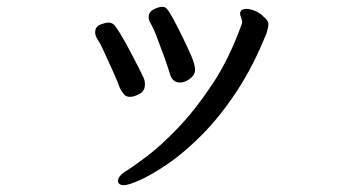

<svg xmlns="http://www.w3.org/2000/svg" viewBox="-20 -495 1040 563"><path d="M490 -436Q518 -383 541 -331Q552 -304 552 -290Q552 -276 537.5 -264.5Q523 -253 508 -253Q485 -253 478 -279Q467 -316 443 -378Q433 -406 422 -426Q416 -435 416 -445Q416 -461 432 -468Q446 -475 455 -475Q464 -475 468.5 -470Q473 -465 477 -459Q478 -457 490 -436ZM688 -422Q690 -426 690 -431.5Q690 -437 687 -443.5Q684 -450 684 -455Q684 -464 692 -467Q697 -469 702 -469Q714 -469 729 -462.5Q744 -456 752 -447Q758 -442 762.5 -436.5Q767 -431 767 -423.5Q767 -416 765 -411L762 -399Q723 -301 674 -227Q625 -153 573 -100.5Q521 -48 473.5 -15.5Q426 17 391.5 32.5Q357 48 344 48Q326 48 326 35Q326 20 355 3Q373 -8 412.5 -38Q452 -68 502 -120Q552 -172 602 -247Q652 -322 688 -422ZM297 -429Q312 -429 321 -414Q336 -393 363 -342Q390 -291 402 -265Q405 -257 405 -248Q405 -228 389 -219.5Q373 -211 361 -211Q349 -211 343 -219Q335 -229 331 -238Q325 -255 313 -282L288 -337Q276 -364 267.5 -377Q259 -390 259 -400Q259 -418 277 -424Q292 -429 297 -429Z"/></svg>

Font: Moon Stars Kai HW
Style: Bold
Weight: 700
Designer: GuiWonder
Version: Version 1.101